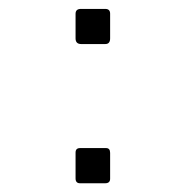

<svg xmlns="http://www.w3.org/2000/svg" viewBox="-20 -466 418 435"><path d="M151.2 -379V-434.8Q151.2 -445.8 163.3 -445.8H218.5Q229.5 -445.8 229.5 -435V-379Q229.5 -366.2 218.5 -366.2H164Q151.2 -366.2 151.2 -379ZM151.2 -61.8V-120.3Q151.2 -130.5 161.3 -130.5H220.3Q229.5 -130.5 229.5 -119.7V-61Q229.5 -50.8 218.2 -50.8H161.3Q151.2 -50.8 151.2 -61.8Z"/></svg>

Font: Vivano Light
Style: Regular
Weight: 300
Designer: Joe Prince, Josias Burgherr
Version: Version 2.064;September 19, 2022;FontCreator 14.0.0.2877 64-